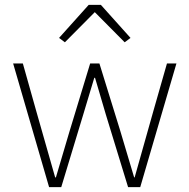

<svg xmlns="http://www.w3.org/2000/svg" viewBox="-20 -770 779 790"><path d="M232 0H182L34 -509H74L130 -310L207 -40H210L265 -226L351 -509H389L475 -231L532 -40H534L611 -313L667 -509H706L557 0H507L416 -297L371 -450H368L322 -297ZM370 -720 247 -596 223 -614 345 -750H395L517 -614L493 -596Z"/></svg>

Font: Anuphan ExtraLight
Style: Regular
Weight: 200
Designer: Cadson Demak
Version: Version 3.001